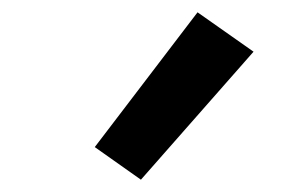

<svg xmlns="http://www.w3.org/2000/svg" viewBox="-20 -829 490 312"><path d="M209 -537 134 -590 301 -809 392 -745Z"/></svg>

Font: Iosevka Etoile Semibold
Style: Regular
Weight: 600
Designer: Belleve Invis
Foundry: Belleve Invis
Version: Version 22.1.2; ttfautohint (v1.8.4)